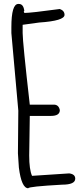

<svg xmlns="http://www.w3.org/2000/svg" viewBox="-20 -956 438 998"><path d="M78.1 -935.5Q102.5 -935.5 106.4 -898.4H103.5L106.4 -888.7Q139.6 -888.7 291 -909.2Q315.4 -900.4 315.4 -878.9Q315.4 -847.7 183.6 -838.9L97.7 -827.1V-784.2Q97.7 -738.3 134.8 -412.1H259.8Q285.2 -412.1 291 -383.8Q291 -353.5 245.1 -353.5H134.8V-349.6L131.8 -147.5Q131.8 -75.2 146.5 -42L339.8 -54.7Q371.1 -50.8 371.1 -27.3Q371.1 3.9 302.7 3.9Q127 13.7 127 22.5Q91.8 22.5 78.1 -85L73.2 -159.2L75.2 -380.9L39.1 -784.2V-814.5Q39.1 -935.5 75.2 -935.5Z"/></svg>

Font: Sue Ellen Francisco 
Style: Regular
Weight: 400
Designer: Kimberly Geswein
Foundry: Kimberly Geswein
Version: Version 1.002 2007